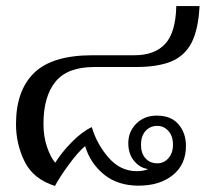

<svg xmlns="http://www.w3.org/2000/svg" viewBox="-20 -605 701 636"><path d="M33 -194Q33 -305 93 -363.5Q153 -422 287 -422H426Q492 -422 527 -459.5Q562 -497 564 -585H641Q637 -507 614.5 -463.5Q592 -420 547.5 -401.5Q503 -383 429 -383H292Q203 -383 163.5 -334Q124 -285 124 -195Q124 -152 136 -117.5Q148 -83 163 -66Q184 -100 218 -134.5Q252 -169 284 -184Q301 -127 340 -82.5Q379 -38 433 -38Q456 -38 471 -45Q445 -48 425 -71Q405 -94 405 -131Q405 -169 431.5 -195.5Q458 -222 499 -222Q547 -222 571.5 -193Q596 -164 596 -122Q596 -60 552.5 -25Q509 10 439 10Q370 10 324.5 -27Q279 -64 262 -121Q239 -102 208.5 -60.5Q178 -19 162 11Q90 -12 61.5 -70Q33 -128 33 -194ZM553 -126Q553 -154 538 -171Q523 -188 501 -188Q477 -188 462 -171Q447 -154 447 -126Q447 -97 462 -80.5Q477 -64 501 -64Q523 -64 538 -81Q553 -98 553 -126Z"/></svg>

Font: TavirajRegular
Style: Regular
Weight: 400
Designer: Katatrad Team
Foundry: CadsonDemak
Version: Version 1.001